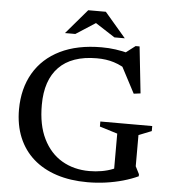

<svg xmlns="http://www.w3.org/2000/svg" viewBox="-59 -924 877 988"><g transform="rotate(5 380.0 -430.0)"><path d="M670 -92.5 690 -53V-42.5Q654.5 -26 612.2 -14Q570 -2 523.5 4.5Q477 11 428.5 11Q340.5 11 269.8 -12Q199 -35 149 -79.2Q99 -123.5 72.5 -187.2Q46 -251 46 -332Q46.5 -440 93.2 -520Q140 -600 228.5 -643.5Q317 -687 442 -687Q480 -687 514.2 -682.2Q548.5 -677.5 589.5 -667L553.5 -661L615.5 -708.5H636L662 -468L627 -463.5L541 -627L590.5 -576.5Q550.5 -603.5 511.2 -616Q472 -628.5 422.5 -628.5Q357.5 -628.5 308.5 -611.2Q259.5 -594 226.8 -560.2Q194 -526.5 177.5 -477.8Q161 -429 161 -366Q160.5 -262 195.5 -190.8Q230.5 -119.5 292.2 -83.2Q354 -47 434 -47Q466.5 -47 498 -52.5Q529.5 -58 556.5 -69Q583.5 -80 601 -95.5L560.5 -25.5V-251.5L468.5 -280V-306H736.5V-280L670 -253.5ZM393 -814.5H411L301 -743.5H247.5L356.5 -871H447.5L556.5 -743.5H503Z"/></g></svg>

Font: Newsreader 16pt 16pt Medium
Style: Regular
Weight: 500
Version: Version 1.003